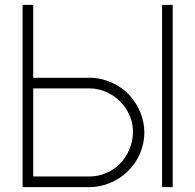

<svg xmlns="http://www.w3.org/2000/svg" viewBox="-20 -770 804 790"><path d="M514.6 -376C474 -421.9 410.4 -450 349 -450H116.7V-750H72.9V0H349C407.3 0 464.6 -26 503.1 -62.5C547.9 -104.2 574 -164.6 574 -225C574 -281.2 551 -335.4 514.6 -376ZM646.9 -750V0H690.6V-750ZM471.9 -94.8C440.6 -63.5 393.8 -43.8 349 -43.8H116.7V-406.3H349C400 -406.3 451 -381.2 484.4 -341.7C511.5 -309.4 528.1 -267.7 527.1 -225C526 -176 506.3 -129.2 471.9 -94.8Z"/></svg>

Font: Manrope Thin
Style: Regular
Weight: 100
Width: 4
Designer: Michael Sharanda
Foundry: Michael Sharanda
Version: Version 2.000;PS 002.000;hotconv 1.0.88;makeotf.lib2.5.64775